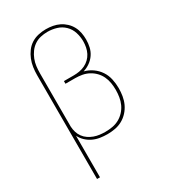

<svg xmlns="http://www.w3.org/2000/svg" viewBox="-227 -856 1053 1184"><g transform="rotate(-30 300.0 -264.0)"><path d="M106 215V-525Q106 -552 110 -579.5Q114 -607 124 -632Q134 -657 150.5 -679.5Q167 -702 190 -716.5Q213 -731 240 -737Q267 -743 294 -743Q319 -743 343 -738.5Q367 -734 388.5 -723.5Q410 -713 428 -696Q446 -679 457.5 -657.5Q469 -636 473.5 -612Q478 -588 478 -564Q478 -537 472 -510.5Q466 -484 451 -462Q436 -440 414 -424.5Q392 -409 366 -401Q398 -393 425 -374Q452 -355 470 -328Q488 -301 495 -268.5Q502 -236 502 -204Q502 -176 497.5 -148.5Q493 -121 481.5 -96Q470 -71 451 -50Q432 -29 407.5 -15.5Q383 -2 355.5 3Q328 8 301 8Q275 8 249 4Q223 0 199.5 -11Q176 -22 157 -40Q138 -58 127 -81V215ZM297 -11Q323 -11 348 -15.5Q373 -20 395 -32Q417 -44 434.5 -63Q452 -82 462.5 -105Q473 -128 477 -153.5Q481 -179 481 -204Q481 -229 477 -253.5Q473 -278 462.5 -300.5Q452 -323 434.5 -341Q417 -359 395.5 -370.5Q374 -382 349.5 -386.5Q325 -391 300 -391H231V-410H300Q321 -410 341.5 -413.5Q362 -417 381 -426Q400 -435 415 -449.5Q430 -464 439.5 -482.5Q449 -501 453 -522Q457 -543 457 -563Q457 -596 447 -627.5Q437 -659 413.5 -682Q390 -705 358.5 -714.5Q327 -724 294 -724Q270 -724 245.5 -718.5Q221 -713 200.5 -699Q180 -685 165.5 -665Q151 -645 142 -622Q133 -599 130 -574.5Q127 -550 127 -525V-146Q128 -125 134 -105.5Q140 -86 152 -69.5Q164 -53 181 -41.5Q198 -30 217 -23Q236 -16 256.5 -13.5Q277 -11 297 -11Z"/></g></svg>

Font: Iosevka Etoile Thin
Style: Regular
Weight: 100
Designer: Belleve Invis
Foundry: Belleve Invis
Version: Version 22.1.2; ttfautohint (v1.8.4)